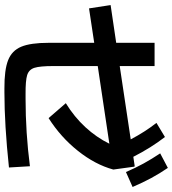

<svg xmlns="http://www.w3.org/2000/svg" viewBox="27 -846 810 904"><g transform="rotate(90 432.0 -394.0)"><path d="M181.6 -217.8V-432.6L19.5 -408.2L3.9 -509.8L181.6 -536.1V-716.8H291V-552.7L636.2 -604.5Q601.1 -671.4 558.6 -725.6L625 -765.6Q675.8 -700.2 718.3 -616.7L760.7 -623L764.6 -622.1L778.3 -522.5Q754.9 -437 690.4 -356Q626 -274.9 536.1 -217.8L465.8 -298.8Q530.8 -338.9 578.9 -391.1Q627 -443.4 656.7 -503.9L291 -449.2V-240.2Q291 -177.2 299.3 -151.1Q307.6 -125 333.7 -116.9Q359.9 -108.9 422.9 -109.4H444.3Q604.5 -109.4 762.7 -129.9L768.6 -31.2Q566.9 -9.8 415 -9.8H396.5Q309.1 -9.3 263.7 -27.1Q218.3 -44.9 200 -88.9Q181.6 -132.8 181.6 -217.8ZM702.1 -743.2 770.5 -779.3Q796.9 -740.7 818.4 -700.9Q839.8 -661.1 860.4 -613.3L790 -582Q770.5 -627.4 749.5 -665.5Q728.5 -703.6 702.1 -743.2Z"/></g></svg>

Font: Pretendard GOV SemiBold
Style: Regular
Weight: 600
Designer: Base glyphs from Inter by Rasmus Andersson; Hangeul glyphs from Noto Sans CJK(Source Han Sans) by Jang Soo-young and Kan
Foundry: Kil Hyung-jin
Version: Version 1.309